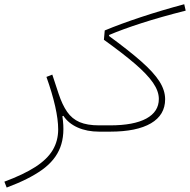

<svg xmlns="http://www.w3.org/2000/svg" viewBox="-99 -613 884 894"><path d="M117.2 -254.9Q144 -179.7 158 -117.7Q171.9 -55.7 171.9 -10.7Q171.9 43 146.5 85.7Q121.1 128.4 65.9 164.1Q10.7 199.7 -78.6 232.9L-67.9 260.3Q35.6 221.7 97.2 177.5Q158.7 133.3 181.6 73.2Q204.6 13.2 191.4 -71.8L196.3 -73.7Q219.2 -38.6 262.7 -19.3Q306.2 0 362.3 0H362.8V-29.3H362.3Q307.1 -29.3 271.7 -44.4Q236.3 -59.6 213.6 -92.3Q190.9 -125 173.8 -176.8L144.5 -265.6Z M758.8 -593.3Q652.8 -564.9 556.4 -533Q460 -501 388.7 -471.2L384.8 -427.7Q472.7 -364.7 529.3 -316.2Q585.9 -267.6 613.3 -228Q640.6 -188.5 640.6 -152.3Q640.6 -92.8 582.3 -61Q523.9 -29.3 413.6 -29.3H362.8Q357.9 -29.3 355.5 -25.9Q353 -22.5 353 -14.6Q353 -6.8 355.5 -3.4Q357.9 0 362.8 0H413.6Q537.6 0 603.8 -38.8Q669.9 -77.6 669.9 -150.9Q669.9 -192.4 643.1 -234.4Q616.2 -276.4 558.6 -327.1Q501 -377.9 408.7 -445.3L409.2 -450.2Q471.2 -476.6 559.6 -505.1Q647.9 -533.7 765.6 -563.5Z"/></svg>

Font: Estedad VF
Style: Regular
Weight: 100
Designer: Amin Abedi
Version: Version 7.3